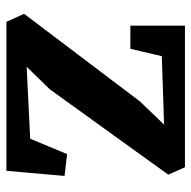

<svg xmlns="http://www.w3.org/2000/svg" viewBox="-19 -577 596 598"><g transform="rotate(90 279.0 -278.0)"><path d="M155 -484 132 -386H60V-556H501L524 -504L258 -135L188 -63L412 -74L460 -189L528 -181L512 0H48L23 -55L296 -416L368 -491Z"/></g></svg>

Font: Koeln Type Serif
Style: Bold
Weight: 700
Designer: Eben Sorkin
Foundry: Eben Sorkin
Version: Version 2.002